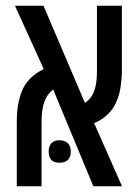

<svg xmlns="http://www.w3.org/2000/svg" viewBox="-20 -650 479 670"><path d="M38.6 0V-223.1Q38.6 -243.7 40 -260.7Q41.5 -277.8 44.9 -293.5Q48.3 -309.1 53.7 -325.2Q64 -354.5 84.5 -375.2Q105 -396 132.8 -408.7L32.2 -629.9H131.8L276.4 -291Q288.1 -298.8 296.4 -309.6Q304.7 -320.3 309.6 -335.4Q314.5 -349.1 316.4 -366Q318.4 -382.8 318.4 -402.3V-629.9H405.3V-402.8Q405.3 -377.4 400.9 -346.9Q396.5 -316.4 384.3 -291Q375.5 -270.5 356.7 -251.7Q337.9 -232.9 308.6 -220.2L405.8 0H305.7L165.5 -337.9Q154.8 -329.6 147.5 -319.3Q140.1 -309.1 134.8 -294.9Q125 -266.6 125 -223.6V0ZM187.5 -82Q149.9 -82 149.9 -121.1Q149.9 -140.6 159.7 -150.6Q169.4 -160.6 187.5 -160.6Q206.5 -160.6 216.8 -150.1Q227.1 -139.6 227.1 -121.1Q227.1 -102.1 216.8 -92Q206.5 -82 187.5 -82Z"/></svg>

Font: Open Sans Condensed Medium
Style: Regular
Weight: 500
Width: 3
Designer: Monotype Design Team
Foundry: Monotype Imaging Inc.
Version: Version 3.000